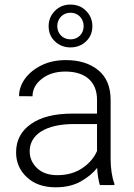

<svg xmlns="http://www.w3.org/2000/svg" viewBox="-20 -797 576 827"><path d="M472.7 0V-6.3C462.4 -31.2 456.5 -74.2 456.5 -110.8V-366.2C456.5 -423.3 438.5 -466.3 402.8 -495.1C367.2 -523.9 320.8 -538.1 264.6 -538.1C224.1 -538.1 189 -530.8 158.7 -515.6C97.7 -485.8 62 -435.5 62 -382.8L120.1 -382.3C120.1 -411.6 133.3 -436.5 160.2 -457.5C187 -478.5 220.7 -488.8 261.7 -488.8C350.1 -488.8 397.9 -442.9 397.9 -367.2V-307.6H290C215.3 -307.6 156.7 -293 113.8 -263.2C70.8 -233.4 49.3 -192.4 49.3 -140.6C49.3 -97.7 64.9 -62 96.2 -33.2C127 -4.4 168.5 9.8 219.7 9.8C261.2 9.8 297.4 1.5 327.1 -15.1C356.9 -31.7 380.9 -51.3 398.4 -73.7C399.9 -46.4 404.3 -18.1 410.2 0ZM226.6 -42.5C189.9 -42.5 160.6 -52.7 139.6 -72.8C118.7 -92.8 107.9 -116.7 107.9 -145.5C107.9 -218.3 178.7 -262.7 298.3 -262.7H397.9V-146.5C385.3 -117.7 364.3 -92.8 334.5 -72.8C304.7 -52.7 269 -42.5 226.6 -42.5ZM189.5 -684.1C189.5 -657.7 198.7 -635.7 216.8 -618.7C234.9 -601.6 256.8 -592.8 283.7 -592.8C310.1 -592.8 332.5 -601.6 350.6 -618.7C368.7 -635.7 377.9 -657.7 377.9 -684.1C377.9 -710 368.7 -732.4 350.6 -750.5C332.5 -768.6 310.1 -777.3 283.7 -777.3C256.8 -777.3 234.9 -768.6 216.8 -750.5C198.7 -732.4 189.5 -710 189.5 -684.1ZM226.6 -684.1C226.6 -716.8 250.5 -742.2 283.7 -742.2C316.9 -742.2 340.3 -716.8 340.3 -684.1C340.3 -652.3 316.9 -627.4 283.7 -627.4C250.5 -627.4 226.6 -652.8 226.6 -684.1Z"/></svg>

Font: Vazirmatn ExtraLight
Style: Regular
Weight: 200
Designer: Saber Rastikerdar
Foundry: Saber Rastikerdar
Version: Version 33.003